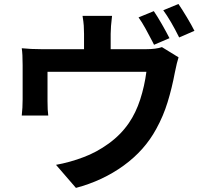

<svg xmlns="http://www.w3.org/2000/svg" viewBox="-20 -863 1017 950"><path d="M818.6 -674.1 742.2 -641.4 734.4 -657Q719 -687 700.3 -720.9Q681.6 -754.9 665.5 -776.9L741 -807.9Q758.5 -782.5 780.9 -743.4Q803.2 -704.3 818.6 -674.1ZM942.1 -710.4 866.5 -677.7Q825.4 -760.7 787.8 -812.3L863 -843.3Q881.3 -816.4 904.9 -777.1Q928.5 -737.8 942.1 -710.4ZM527.6 -695.6V-555.7H395.8V-695.6Q395.8 -717.5 394.5 -736Q393.3 -754.4 388.4 -784.4H534.4Q527.6 -729.2 527.6 -695.6ZM845 -503.4Q830.8 -427.5 809.4 -357.9Q788.1 -288.3 753.2 -225.3Q695.8 -119.1 591.8 -43.7Q487.8 31.7 355.7 66.7L257.1 -47.4Q289.3 -53 326 -63.2Q362.8 -73.5 392.3 -85Q457.3 -108.9 517.6 -152.6Q577.9 -196.3 617.4 -253.9Q652.3 -304.7 673.7 -370.7Q695.1 -436.8 704.3 -507.6H215.1V-362.3Q215.1 -316.7 218.8 -291.3H87.6Q92 -330.1 92 -371.6V-541Q92 -596.7 87.6 -624.3Q133.1 -619.6 186.8 -619.6H701.4Q752.4 -619.6 781.2 -629.9L863.5 -579.3Q855.7 -556.6 845 -503.4Z"/></svg>

Font: Min Sans VF VF
Style: Regular
Weight: 400
Designer: Jinseong-Kim, NotoSansCJK, Nunito
Foundry: Jinseong-Kim
Version: Version 1.420;Glyphs 3.1.2 (3151)